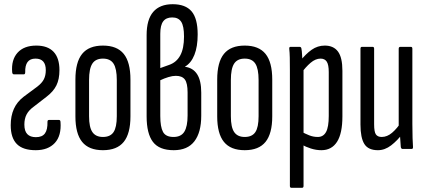

<svg xmlns="http://www.w3.org/2000/svg" viewBox="-20 -709 2029 914"><path d="M150 6Q89 6 60 -23.5Q31 -53 31 -113Q31 -157 46 -190.5Q61 -224 92 -248L158 -297Q180 -314 189 -332Q198 -350 198 -375Q198 -430 149 -430Q123 -430 111 -413.5Q99 -397 100 -365Q100 -355 93 -355H47Q39 -355 38 -365Q33 -424 63.5 -458Q94 -492 153 -492Q207 -492 235 -462.5Q263 -433 263 -375Q263 -332 248.5 -302.5Q234 -273 201 -248L139 -200Q117 -184 106.5 -164Q96 -144 96 -116Q96 -85 110 -70.5Q124 -56 151 -56Q181 -56 194 -74Q207 -92 206 -129Q206 -138 213 -138H261Q267 -138 268 -129Q273 -63 241 -28.5Q209 6 150 6Z M470 6Q403 6 371 -33.5Q339 -73 339 -155V-330Q339 -413 371 -452.5Q403 -492 470 -492Q537 -492 569 -452.5Q601 -413 601 -330V-155Q601 -73 569 -33.5Q537 6 470 6ZM470 -57Q505 -57 520.5 -80Q536 -103 536 -156V-328Q536 -382 520.5 -406Q505 -430 470 -430Q435 -430 419.5 -406Q404 -382 404 -328V-156Q404 -103 420 -80Q436 -57 470 -57Z M807 6Q738 6 708 -33.5Q678 -73 678 -155V-542Q678 -616 709.5 -652.5Q741 -689 802 -689Q863 -689 892 -655Q921 -621 921 -545Q921 -487 905.5 -448Q890 -409 861 -392V-391Q899 -386 918.5 -355.5Q938 -325 938 -268V-158Q938 -79 905.5 -36.5Q873 6 807 6ZM806 -57Q842 -57 857.5 -82Q873 -107 873 -159V-269Q873 -313 860 -330.5Q847 -348 817 -348Q801 -348 781.5 -342Q762 -336 743 -327V-157Q743 -105 756 -81Q769 -57 806 -57ZM743 -385 785 -400Q820 -412 838 -445Q856 -478 856 -535Q856 -585 842.5 -605.5Q829 -626 800 -626Q771 -626 757 -607.5Q743 -589 743 -548Z M1145 6Q1078 6 1046 -33.5Q1014 -73 1014 -155V-330Q1014 -413 1046 -452.5Q1078 -492 1145 -492Q1212 -492 1244 -452.5Q1276 -413 1276 -330V-155Q1276 -73 1244 -33.5Q1212 6 1145 6ZM1145 -57Q1180 -57 1195.5 -80Q1211 -103 1211 -156V-328Q1211 -382 1195.5 -406Q1180 -430 1145 -430Q1110 -430 1094.5 -406Q1079 -382 1079 -328V-156Q1079 -103 1095 -80Q1111 -57 1145 -57Z M1510 6Q1485 6 1460 -2Q1435 -10 1416 -21L1415 -82Q1432 -73 1451.5 -65Q1471 -57 1493 -57Q1519 -57 1532 -80.5Q1545 -104 1545 -157V-366Q1545 -401 1535.5 -415.5Q1526 -430 1506 -430Q1482 -430 1458.5 -410Q1435 -390 1412 -358L1407 -416Q1435 -452 1463.5 -472Q1492 -492 1526 -492Q1568 -492 1589 -463.5Q1610 -435 1610 -372V-155Q1610 -74 1584.5 -34Q1559 6 1510 6ZM1367 185Q1360 185 1360 176V-374Q1360 -410 1359.5 -434.5Q1359 -459 1357 -476Q1356 -486 1363 -486H1406Q1414 -486 1415 -477Q1417 -467 1418 -448.5Q1419 -430 1420 -411L1425 -387V176Q1425 185 1418 185Z M1779 6Q1733 6 1714.5 -23.5Q1696 -53 1696 -116V-477Q1696 -486 1703 -486H1754Q1761 -486 1761 -477V-117Q1761 -81 1769.5 -69Q1778 -57 1797 -57Q1823 -57 1846.5 -77Q1870 -97 1892 -131L1898 -75Q1872 -40 1842 -17Q1812 6 1779 6ZM1896 0Q1890 0 1888 -9Q1886 -30 1884.5 -58.5Q1883 -87 1883 -101L1878 -107V-477Q1878 -486 1886 -486H1936Q1943 -486 1943 -477V-120Q1943 -78 1944 -51.5Q1945 -25 1946 -11Q1947 0 1940 0Z"/></svg>

Font: Sofia Sans Extra Condensed
Style: Regular
Weight: 400
Designer: Botio Nikoltchev, Ani Petrova
Foundry: lettersoup
Version: Version 4.101